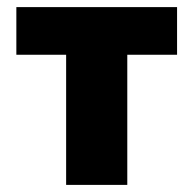

<svg xmlns="http://www.w3.org/2000/svg" viewBox="-20 -520 544 540"><path d="M166 0V-366H26V-500H478V-366H338V0Z"/></svg>

Font: Source Sans 3 Black
Style: Regular
Weight: 900
Designer: Paul D. Hunt
Foundry: Adobe
Version: Version 3.046;hotconv 1.0.118;makeotfexe 2.5.65603